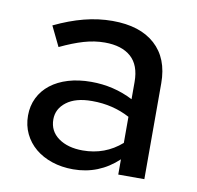

<svg xmlns="http://www.w3.org/2000/svg" viewBox="-64 -571 662 645"><g transform="rotate(10 267.5 -248.0)"><path d="M225 9Q186 9 153 -2Q120 -13 96 -33Q72 -53 58.5 -81Q45 -109 45 -143Q45 -176 58.5 -203.5Q72 -231 97 -250.5Q122 -270 157 -280.5Q192 -291 235 -291Q312 -291 378 -257V-316Q378 -373 346.5 -401Q315 -429 257 -429Q222 -429 186 -418.5Q150 -408 106 -387Q98 -404 89.5 -421Q81 -438 73 -455Q125 -480 173.5 -492.5Q222 -505 270 -505Q364 -505 415.5 -458.5Q467 -412 467 -327V0H378V-52Q313 9 225 9ZM131 -145Q131 -105 163 -82Q195 -59 246 -59Q322 -59 378 -108V-197Q320 -228 250 -228H248Q193 -228 162 -204.5Q131 -181 131 -145Z"/></g></svg>

Font: Rosa Sans
Style: Regular
Weight: 400
Designer: Pentagram / MCKL
Foundry: Pentagram / MCKL
Version: Version 1.005;September 16, 2019;FontCreator 11.5.0.2425 64-